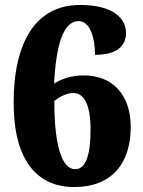

<svg xmlns="http://www.w3.org/2000/svg" viewBox="-20 -744 575 774"><path d="M279 10C433 10 507 -88 507 -232C507 -363 433 -440 318 -440C265 -440 229 -426 198 -407C206 -562 235 -659 297 -659C341 -659 363 -596 363 -523C456 -523 488 -563 488 -611C488 -670 436 -724 303 -724C125 -724 35 -576 35 -330C35 -97 130 10 279 10ZM283 -62C234 -62 199 -142 199 -337C219 -353 248 -369 275 -369C315 -369 345 -330 345 -222C345 -99 318 -62 283 -62Z"/></svg>

Font: Noto Serif Sinhala SemiCondensed Black
Style: Regular
Weight: 900
Width: 4
Designer: Jelle Bosma - Monotype Design Team
Foundry: Monotype Imaging Inc.
Version: Version 2.007